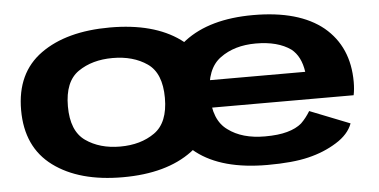

<svg xmlns="http://www.w3.org/2000/svg" viewBox="-45 -679 1516 767"><g transform="rotate(-5 713.0 -295.0)"><path d="M419 4.5Q594 4.5 697.5 -72.2Q801 -149 801 -298Q801 -447 697.5 -521.5Q594 -596 419 -596Q244.5 -596 140.8 -521.5Q37 -447 37 -298Q37 -149 140.8 -72.2Q244.5 4.5 419 4.5ZM419 -118.5Q337 -118.5 280.8 -158Q224.5 -197.5 224.5 -296.5Q224.5 -396 280.8 -434.8Q337 -473.5 419 -473.5Q501.5 -473.5 557.5 -434.8Q613.5 -396 613.5 -296.5Q613.5 -197.5 557.5 -158Q501.5 -118.5 419 -118.5ZM998.5 6V-108.5Q907 -108.5 851 -150.5Q793.5 -191 793.5 -293.5Q793.5 -398 851 -439.5Q908 -481.5 994 -481.5Q1082 -481.5 1134 -444.5Q1172 -414.5 1181 -351.5H776.5V-241.5H1365.5Q1370.5 -265 1370.5 -294.5Q1370.5 -435.5 1274 -516Q1176.5 -595.5 993.5 -595.5Q818.5 -595.5 717 -518Q615 -440.5 615 -294Q615 -148.5 716.5 -71Q816.5 6 998.5 6ZM998.5 -108.5V6Q1100.5 6 1163.5 -9.5Q1226.5 -24.5 1277 -56Q1327.5 -87 1343.5 -130.5L1183 -194Q1167 -167.5 1146.5 -147.5Q1124.5 -128.5 1088 -118.5Q1052.5 -108.5 998.5 -108.5Z"/></g></svg>

Font: Anybody Expanded
Style: Bold
Weight: 700
Width: 7
Designer: Tyler Finck
Foundry: Etcetera Type Company
Version: Version 1.113;gftools[0.9.25]